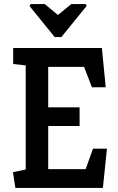

<svg xmlns="http://www.w3.org/2000/svg" viewBox="-20 -928 585 948"><path d="M131 -908H201L266 -854L332 -908H403L408 -899L283 -745H250L126 -898ZM56 0 44 -78 107 -91V-605L45 -612V-691H483L502 -497H434L395 -598H218V-398H373V-306H218V-93H403L439 -194H508L488 0Z"/></svg>

Font: Kreon Light Medium
Style: Regular
Weight: 500
Version: Version 2.002